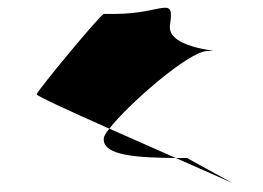

<svg xmlns="http://www.w3.org/2000/svg" viewBox="-20 -514 682 497"><path d="M75 -270C74 -266 161 -226 263 -181C310 -242 469 -382 517 -382C579 -382 410 -384 420 -449C432 -529 403 -478 277 -478H249C241 -478 77 -280 75 -270ZM249 -158C241 -109 344 -106 435 -105C381 -129 319 -156 263 -181C255 -171 250 -163 249 -158ZM435 -105C506 -74 564 -48 582 -40L464 -105ZM582 -40 588 -37Z"/></svg>

Font: Ampere
Style: SCIta
Weight: 400
Version: Version 1